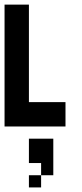

<svg xmlns="http://www.w3.org/2000/svg" viewBox="-20 -556 361 844"><path d="M107.1 -535.7V-107.1H267.9V0H0V-535.7ZM214.3 53.6V214.3H160.7V160.7H107.1V53.6ZM160.7 214.3V267.9H107.1V214.3Z"/></svg>

Font: Jersey 10
Style: Regular
Weight: 400
Designer: Sarah Cadigan-Fried
Version: Version 1.000